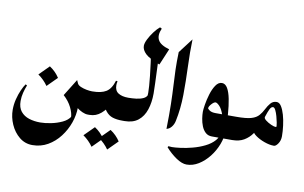

<svg xmlns="http://www.w3.org/2000/svg" viewBox="-80 -726 1761 1111"><g transform="rotate(10 800.0 -170.5)"><path d="M452.6 -136.7Q462.9 -136.7 469.5 -124.5Q476.1 -112.3 479.5 -96.2Q482.9 -80.1 482.9 -68.4Q482.9 -57.1 479.5 -40.8Q476.1 -24.4 469.5 -12.2Q462.9 0 452.6 0Q437 0 419.2 -8.1Q401.4 -16.1 386.5 -28.1Q371.6 -40 365.2 -51.3V-167.5Q370.1 -157.2 386 -150.4Q401.9 -143.6 420.7 -140.1Q439.5 -136.7 452.6 -136.7ZM356.9 -186Q375.5 -148.9 382.1 -107.2Q388.7 -65.4 388.7 -31.2Q388.7 13.7 372.6 59.6Q356.4 105.5 326.9 144Q297.4 182.6 256.6 206.1Q215.8 229.5 166.5 229.5Q123 229.5 89.8 202.4Q56.6 175.3 38.1 133.3Q19.5 91.3 19.5 47.4Q19.5 16.1 27.3 -14.9Q35.2 -45.9 46.4 -71Q57.6 -96.2 67.9 -109.9L76.7 -105Q67.9 -83 61.8 -59.1Q55.7 -35.2 55.7 -10.3Q55.7 28.3 74.2 51Q92.8 73.7 123 83.3Q153.3 92.8 188.5 92.8Q215.3 92.8 250.5 85.9Q285.6 79.1 316.9 64.5Q348.1 49.8 362.3 25.9L359.9 35.6Q359.9 8.8 343.3 -24.9Q326.7 -58.6 295.4 -86.9ZM188 -236.8Q223.1 -213.9 245.6 -179.2L188 -121.6Q165 -154.8 130.4 -179.2Z M452.6 0Q443.4 0 434.1 -20Q424.8 -40 424.8 -68.4Q424.8 -97.2 434.1 -116.9Q443.4 -136.7 452.6 -136.7H455.1Q506.8 -136.7 535.6 -154.5Q564.5 -172.4 579.1 -221.2L588.4 -219.7Q585.4 -206.5 585.4 -196.3Q585.4 -164.1 607.2 -150.4Q628.9 -136.7 665 -136.7H667.5Q677.2 -136.7 690.7 -116.9Q704.1 -97.2 704.1 -68.4Q704.1 -40 690.9 -20Q677.7 0 667.5 0H655.3Q621.1 0 597.7 -7.6Q574.2 -15.1 556.9 -36.9Q539.6 -58.6 522.5 -100.1L582 -90.3Q558.1 -50.3 529.1 -25.1Q500 0 462.4 0ZM505.9 64.5Q541 87.4 563.5 122.1L505.9 179.7Q482.9 146.5 448.2 122.1ZM597.7 64.5Q632.8 87.4 655.3 122.1L597.7 179.7Q574.7 146.5 540 122.1Z M745.6 -451.2 797.9 -420.9Q803.2 -299.3 804.7 -246.1Q806.2 -192.9 806.2 -186Q806.2 -133.3 792.2 -91.1Q778.3 -48.8 747.8 -24.4Q717.3 0 667.5 0Q657.2 0 650.9 -12.2Q644.5 -24.4 641.6 -40.8Q638.7 -57.1 638.7 -68.4Q638.7 -80.1 641.6 -96.2Q644.5 -112.3 650.9 -124.5Q657.2 -136.7 667.5 -136.7Q688 -136.7 711.7 -139.4Q735.4 -142.1 753.9 -150.6Q772.5 -159.2 776.9 -176.8L772.5 -159.7Q774.9 -168 774.9 -184.6Q774.9 -216.8 767.8 -283.4Q760.7 -350.1 745.6 -451.2ZM776.4 -569.8 787.6 -564Q769.5 -523.9 783 -496.6Q796.4 -469.2 850.6 -453.6L810.1 -357.4Q748.5 -380.4 725.6 -402.3Q702.6 -424.3 702.6 -448.2Q702.6 -464.4 714.4 -487.8Q726.1 -511.2 743.2 -533.9Q760.3 -556.6 776.4 -569.8Z M907.7 -447.3 973.6 -533.7Q971.2 -457 974.6 -373.5Q978 -290 977.1 -208Q976.1 -126 960.4 -52.2Q956.1 -31.7 944.1 -16.6Q932.1 -1.5 915 2.4Q917 -83.5 915.5 -143.8Q914.1 -204.1 911.4 -251.2Q908.7 -298.3 907.2 -344.2Q905.8 -390.1 907.7 -447.3Z M1064.9 185.5Q1037.6 185.5 1003.7 162.6Q969.7 139.6 939.9 106L943.4 99.1Q952.1 100.6 963.9 100.6Q981.9 100.6 1014.4 96.4Q1046.9 92.3 1084 82.5Q1121.1 72.8 1154.5 56.4Q1188 40 1209.2 15.9Q1230.5 -8.3 1230.5 -41Q1230.5 -99.6 1218.5 -133.8Q1206.5 -168 1191.9 -182.9Q1177.2 -197.8 1168.9 -197.8Q1159.2 -197.8 1145.5 -182.6Q1131.8 -167.5 1131.8 -157.7Q1131.8 -153.3 1143.8 -145Q1155.8 -136.7 1179.7 -136.7H1299.8Q1308.1 -136.7 1313.5 -124.5Q1318.8 -112.3 1321.5 -96.2Q1324.2 -80.1 1324.2 -68.4Q1324.2 -57.1 1321.5 -40.8Q1318.8 -24.4 1313.5 -12.2Q1308.1 0 1299.8 0H1181.6Q1158.2 0 1143.3 -13.9Q1128.4 -27.8 1120.1 -48.8Q1111.8 -69.8 1108.4 -92.3Q1105 -114.7 1105 -131.8Q1105 -144.5 1109.6 -174.1Q1114.3 -203.6 1124 -236.1Q1133.8 -268.6 1149.2 -291.7Q1164.6 -314.9 1185.5 -314.9Q1205.6 -314.9 1218.8 -292.2Q1231.9 -269.5 1239.5 -231Q1247.1 -192.4 1250.5 -144.3Q1253.9 -96.2 1253.9 -45.9Q1253.9 -6.3 1238.3 34.4Q1222.7 75.2 1195.8 109.4Q1168.9 143.6 1135 164.6Q1101.1 185.5 1064.9 185.5Z M1299.8 0Q1291.5 0 1285.6 -12.2Q1279.8 -24.4 1277.1 -40.8Q1274.4 -57.1 1274.4 -68.4Q1274.4 -80.1 1277.1 -96.2Q1279.8 -112.3 1285.6 -124.5Q1291.5 -136.7 1299.8 -136.7Q1359.4 -136.7 1388.4 -145.3Q1417.5 -153.8 1432.6 -171.9Q1446.3 -187.5 1456.8 -208.5Q1467.3 -229.5 1481 -245.6Q1494.6 -261.7 1516.6 -261.7Q1532.2 -261.7 1543.9 -243.2Q1555.7 -224.6 1564 -195.6Q1572.3 -166.5 1576.4 -133.5Q1580.6 -100.6 1580.6 -71.8Q1580.6 -46.4 1567.9 -27.8Q1555.2 -9.3 1543.9 -9.3Q1518.1 -9.3 1487.5 -20.3Q1457 -31.2 1435.3 -46.9Q1413.6 -62.5 1413.6 -76.2L1464.4 -165Q1460.9 -156.7 1475.1 -145.5Q1489.3 -134.3 1507.6 -126.2Q1525.9 -118.2 1534.7 -118.2Q1540 -118.2 1540 -123Q1540 -128.4 1536.9 -145Q1533.7 -161.6 1528.3 -180.9Q1522.9 -200.2 1515.9 -214.4Q1508.8 -228.5 1501.5 -228.5Q1490.2 -229 1482.2 -212.4Q1474.1 -195.8 1465.8 -169.9Q1457.5 -144 1445.8 -114.7Q1434.1 -85.4 1415.8 -59.3Q1397.5 -33.2 1369.4 -16.6Q1341.3 0 1299.8 0Z"/></g></svg>

Font: Lateef ExtraBold
Style: Regular
Weight: 800
Designer: SIL International
Foundry: SIL International
Version: Version 4.200